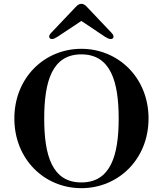

<svg xmlns="http://www.w3.org/2000/svg" viewBox="-20 -966 850 1003"><path d="M237 -775C237 -767 242 -762 252 -762C261 -762 271 -768 282 -775L404 -856H406L527 -775C538 -768 549 -762 558 -762C568 -762 573 -767 573 -775C573 -782 569 -787 565 -792L436 -928C424 -941 416 -946 405 -946C394 -946 386 -941 374 -928L245 -792C241 -787 237 -782 237 -775ZM55 -347C55 -134 212 17 405 17C598 17 756 -134 756 -347C756 -560 598 -711 405 -711C212 -711 55 -560 55 -347ZM211 -347C211 -540 252 -682 405 -682C558 -682 600 -540 600 -347C600 -154 558 -13 405 -13C252 -13 211 -154 211 -347Z"/></svg>

Font: Monomakh Unicode
Style: Regular
Weight: 400
Version: Version 1.2